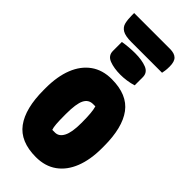

<svg xmlns="http://www.w3.org/2000/svg" viewBox="-352 -1215 1305 1305"><g transform="rotate(45 300.0 -562.5)"><path d="M165 -947Q194 -952 225.5 -954.5Q257 -957 283 -957Q348 -957 391.5 -940Q435 -923 435 -878V-800Q407 -791 375 -786.5Q343 -782 317 -782Q253 -782 209 -799Q165 -816 165 -861ZM295 -720Q445 -720 512.5 -629Q580 -538 580 -360V-340Q580 -230 548 -149Q516 -68 454.5 -24Q393 20 305 20Q155 20 87.5 -71.5Q20 -163 20 -340V-360Q20 -471 52 -551.5Q84 -632 145.5 -676Q207 -720 295 -720ZM242 -326Q242 -266 244.5 -236Q247 -206 253 -190H279Q317 -190 338.5 -231.5Q360 -273 360 -360V-373Q360 -468 347 -510H325Q282 -510 262 -470Q242 -430 242 -333ZM85 -1145H430Q472 -1145 492.5 -1125.5Q513 -1106 513 -1059Q513 -1032 510.5 -1017.5Q508 -1003 506 -992H211Q153 -992 126 -1008Q99 -1024 92 -1053.5Q85 -1083 85 -1122Z"/></g></svg>

Font: Recursive Mn Csl St XBk
Style: Regular
Weight: 1000
Monospace: yes
Version: Version 1.079;hotconv 1.0.112;makeotfexe 2.5.65598; ttfautoh